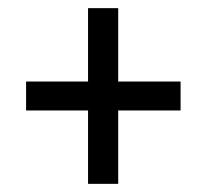

<svg xmlns="http://www.w3.org/2000/svg" viewBox="-20 -593 507 471"><path d="M196 -142V-322H44V-393H196V-573H270V-393H423V-322H270V-142Z"/></svg>

Font: Noto Serif Thai Condensed ExtraBold
Style: Regular
Weight: 800
Width: 3
Designer: Monotype Design Team
Foundry: Monotype Imaging Inc.
Version: Version 2.002; ttfautohint (v1.8.4.7-5d5b)